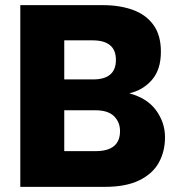

<svg xmlns="http://www.w3.org/2000/svg" viewBox="-20 -727 693 747"><path d="M388 0H59V-707H380Q446 -707 497 -688.5Q548 -670 577 -630Q606 -590 606 -526Q606 -456 571 -416Q536 -376 483 -364Q553 -345 587.5 -297.5Q622 -250 622 -193Q622 -138 598 -94.5Q574 -51 522 -25.5Q470 0 388 0ZM342 -418Q431 -418 431 -494Q431 -570 340 -570H230V-418ZM352 -139Q447 -139 447 -217Q447 -252 423.5 -275Q400 -298 351 -298H230V-139Z"/></svg>

Font: Ulagadi Sans
Style: Bold
Weight: 700
Designer: Ninad Kale (Devanagari), Jonny Pinhorn (Latin)
Foundry: Indian Type Foundry
Version: Version 3.01;March 29, 2020;FontCreator 12.0.0.2522 64-bit; 